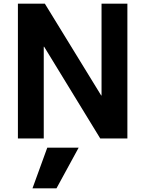

<svg xmlns="http://www.w3.org/2000/svg" viewBox="-20 -750 787 1040"><path d="M77 -730H223L528 -233H530V-730H670V0H523L219 -497H217V0H77ZM156 270 236 50H406L286 270Z"/></svg>

Font: Enso
Style: Bold
Weight: 700
Designer: Coji Morishita
Foundry: UNDERFOREST DESIGN
Version: Version 1.000